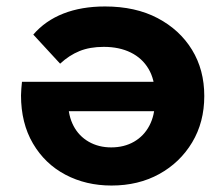

<svg xmlns="http://www.w3.org/2000/svg" viewBox="-20 -566 683 594"><path d="M305 -546Q399 -546 467.5 -510Q536 -474 574 -412Q612 -350 612 -269Q612 -188 574.5 -125.5Q537 -63 472.5 -27.5Q408 8 325 8Q246 8 182.5 -25.5Q119 -59 82 -122Q45 -185 45 -271Q45 -280 46 -291.5Q47 -303 48 -313H485V-222H130L191 -249Q191 -208 207.5 -176.5Q224 -145 254.5 -127.5Q285 -110 324 -110Q364 -110 394.5 -127.5Q425 -145 442 -177Q459 -209 459 -251V-275Q459 -320 439.5 -353Q420 -386 384.5 -403.5Q349 -421 301 -421Q258 -421 226 -408Q194 -395 166 -369L83 -459Q120 -502 176 -524Q232 -546 305 -546Z"/></svg>

Font: MOST Montserrat
Style: Bold
Weight: 700
Designer: Julieta Ulanovsky
Foundry: Julieta Ulanovsky
Version: Version 8.000;March 11, 2024;FontCreator 15.0.0.2926 64-bit